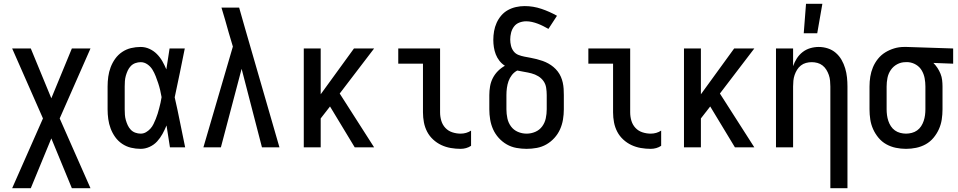

<svg xmlns="http://www.w3.org/2000/svg" viewBox="-20 -775 5040 1010"><path d="M142 215H44L206 -152L44 -520H142L250 -258L358 -520H456L294 -152L456 215H358L250 -47Z M720 8Q694 8 669 2Q644 -4 622.5 -18.5Q601 -33 586 -54Q571 -75 562 -99Q553 -123 549.5 -148.5Q546 -174 546 -200V-320Q546 -346 549.5 -371.5Q553 -397 562 -421Q571 -445 586 -466Q601 -487 622.5 -501.5Q644 -516 669 -522Q694 -528 720 -528Q744 -528 766 -518Q788 -508 805 -491Q822 -474 834 -453Q846 -432 855 -410Q859 -437 863.5 -464.5Q868 -492 872 -520H952Q939 -456 926 -391.5Q913 -327 899 -263Q914 -198 927 -132Q940 -66 954 0H874Q870 -29 865 -57.5Q860 -86 856 -115Q847 -93 835 -71Q823 -49 806.5 -31Q790 -13 767 -2.5Q744 8 720 8ZM720 -72Q735 -72 748 -79.5Q761 -87 771 -98Q781 -109 787.5 -122.5Q794 -136 799.5 -149.5Q805 -163 809.5 -177.5Q814 -192 817.5 -206Q821 -220 824.5 -234.5Q828 -249 830 -264Q827 -282 822.5 -301Q818 -320 812 -338Q806 -356 799 -374Q792 -392 782 -408.5Q772 -425 755.5 -436.5Q739 -448 720 -448Q706 -448 692 -443Q678 -438 668 -427.5Q658 -417 652 -404Q646 -391 642 -377Q638 -363 637 -348.5Q636 -334 636 -320V-200Q636 -186 637 -171.5Q638 -157 642 -143Q646 -129 652 -116Q658 -103 668 -92.5Q678 -82 692 -77Q706 -72 720 -72Z M1050 0 1205 -530 1183 -604Q1174 -637 1164.5 -669.5Q1155 -702 1145 -735H1238L1269 -626L1450 0H1358L1251 -413L1142 0Z M1846 0 1716 -215 1667 -152V0H1578V-520H1667V-279L1842 -520H1948L1767 -283L1948 0Z M2403 8Q2377 8 2351 3.5Q2325 -1 2301.5 -12Q2278 -23 2258.5 -41Q2239 -59 2227 -82Q2215 -105 2210 -131Q2205 -157 2205 -184V-440H2075V-520H2295V-184Q2295 -161 2301.5 -139.5Q2308 -118 2323 -102Q2338 -86 2359.5 -79Q2381 -72 2403 -72Q2418 -72 2432 -76Q2446 -80 2458 -88V-8Q2446 0 2432 4Q2418 8 2403 8Z M2750 8Q2723 8 2696 3Q2669 -2 2645.5 -15.5Q2622 -29 2603.5 -49.5Q2585 -70 2574 -94.5Q2563 -119 2558.5 -146Q2554 -173 2554 -200V-275Q2554 -298 2558 -321Q2562 -344 2572.5 -364.5Q2583 -385 2599.5 -401.5Q2616 -418 2636 -429Q2619 -440 2607 -455.5Q2595 -471 2588 -489Q2581 -507 2578 -526.5Q2575 -546 2575 -565Q2575 -588 2579 -611Q2583 -634 2592.5 -655Q2602 -676 2617 -693.5Q2632 -711 2652 -722Q2672 -733 2694.5 -738Q2717 -743 2740 -743Q2785 -743 2828 -728.5Q2871 -714 2910 -692L2865 -623Q2851 -631 2837 -638Q2823 -645 2808.5 -650.5Q2794 -656 2778.5 -659.5Q2763 -663 2748 -663Q2730 -663 2712.5 -656.5Q2695 -650 2684 -635.5Q2673 -621 2668.5 -603Q2664 -585 2664 -567Q2664 -551 2668 -534.5Q2672 -518 2682 -505Q2692 -492 2707.5 -486Q2723 -480 2739 -477Q2755 -474 2771 -471Q2787 -468 2803 -464Q2819 -460 2834.5 -454.5Q2850 -449 2864.5 -441Q2879 -433 2891.5 -422.5Q2904 -412 2914 -399Q2924 -386 2930.5 -371Q2937 -356 2940.5 -340Q2944 -324 2945 -307.5Q2946 -291 2946 -275V-200Q2946 -173 2941.5 -146Q2937 -119 2926 -94.5Q2915 -70 2896.5 -49.5Q2878 -29 2854.5 -15.5Q2831 -2 2804 3Q2777 8 2750 8ZM2750 -72Q2774 -72 2796 -81.5Q2818 -91 2832 -110Q2846 -129 2851 -152.5Q2856 -176 2856 -200V-275Q2856 -294 2853 -313.5Q2850 -333 2839 -348.5Q2828 -364 2811.5 -374Q2795 -384 2776 -389Q2757 -394 2738 -397Q2719 -400 2701 -404Q2684 -395 2672.5 -380Q2661 -365 2655 -348Q2649 -331 2646.5 -312.5Q2644 -294 2644 -275V-200Q2644 -176 2649 -152.5Q2654 -129 2668 -110Q2682 -91 2704 -81.5Q2726 -72 2750 -72Z M3403 8Q3377 8 3351 3.5Q3325 -1 3301.5 -12Q3278 -23 3258.5 -41Q3239 -59 3227 -82Q3215 -105 3210 -131Q3205 -157 3205 -184V-440H3075V-520H3295V-184Q3295 -161 3301.5 -139.5Q3308 -118 3323 -102Q3338 -86 3359.5 -79Q3381 -72 3403 -72Q3418 -72 3432 -76Q3446 -80 3458 -88V-8Q3446 0 3432 4Q3418 8 3403 8Z M3846 0 3716 -215 3667 -152V0H3578V-520H3667V-279L3842 -520H3948L3767 -283L3948 0Z M4348 215V-320Q4348 -335 4346.5 -350.5Q4345 -366 4340 -380.5Q4335 -395 4327 -408Q4319 -421 4307 -430.5Q4295 -440 4280 -444Q4265 -448 4250 -448Q4235 -448 4220 -444Q4205 -440 4193 -430.5Q4181 -421 4173 -408Q4165 -395 4160 -380.5Q4155 -366 4153.5 -350.5Q4152 -335 4152 -320V0H4062V-520H4152V-427Q4159 -448 4171.5 -467.5Q4184 -487 4202 -501Q4220 -515 4242 -521.5Q4264 -528 4287 -528Q4311 -528 4334.5 -520.5Q4358 -513 4376.5 -497Q4395 -481 4407 -460Q4419 -439 4426 -415.5Q4433 -392 4435.5 -368Q4438 -344 4438 -320V215ZM4208 -600 4220 -755H4306L4279 -600Z M4746 8Q4719 8 4692.5 2.5Q4666 -3 4642.5 -16Q4619 -29 4601.5 -50Q4584 -71 4573 -95.5Q4562 -120 4558 -146.5Q4554 -173 4554 -200V-320Q4554 -346 4558 -371.5Q4562 -397 4572 -421Q4582 -445 4598.5 -465.5Q4615 -486 4637 -499.5Q4659 -513 4684 -520.5Q4709 -528 4735 -528H4750L4994 -520V-440L4890 -444Q4902 -432 4911.5 -417.5Q4921 -403 4927.5 -387Q4934 -371 4936 -354Q4938 -337 4938 -320V-200Q4938 -173 4934 -146.5Q4930 -120 4919 -95.5Q4908 -71 4890.5 -50Q4873 -29 4849.5 -16Q4826 -3 4799.5 2.5Q4773 8 4746 8ZM4746 -72Q4761 -72 4776.5 -76Q4792 -80 4804.5 -89Q4817 -98 4825.5 -111Q4834 -124 4839 -139Q4844 -154 4846 -169.5Q4848 -185 4848 -200V-320Q4848 -342 4844 -363.5Q4840 -385 4829 -404Q4818 -423 4799 -434.5Q4780 -446 4758 -448H4743Q4720 -448 4699.5 -437Q4679 -426 4666 -407Q4653 -388 4648.5 -365.5Q4644 -343 4644 -320V-200Q4644 -185 4646 -169.5Q4648 -154 4653 -139Q4658 -124 4666.5 -111Q4675 -98 4687.5 -89Q4700 -80 4715.5 -76Q4731 -72 4746 -72Z"/></svg>

Font: Iosevka Custom Medium
Style: Regular
Weight: 500
Monospace: yes
Designer: Belleve Invis
Foundry: Belleve Invis
Version: Version 32.5.0; ttfautohint (v1.8.4)